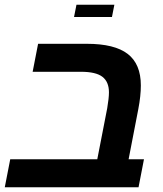

<svg xmlns="http://www.w3.org/2000/svg" viewBox="-30 -791 690 811"><path d="M107.9 -487.8 130.9 -606H336.9Q454.1 -606 509.5 -563.2Q564.9 -520.5 564.9 -430.2Q564.9 -385.7 554.2 -330.1L513.2 -118.2H578.1L555.2 0H-9.8L13.2 -118.2H380.9L422.9 -334Q430.2 -377 430.2 -400.9Q430.2 -445.3 402.6 -466.6Q375 -487.8 312 -487.8ZM293 -771H453.1L442.9 -719.2H282.7Z"/></svg>

Font: Liberation Sans
Style: Bold Italic
Weight: 700
Italic angle: -12°
Designer: Steve Matteson
Foundry: Ascender Corporation
Version: Version 2.1.5